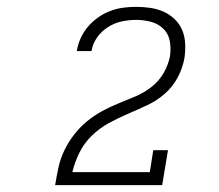

<svg xmlns="http://www.w3.org/2000/svg" viewBox="-20 -863 640 560"><path d="M141 -323V-324Q145 -349 150.5 -374.5Q156 -400 167.5 -424Q179 -448 195.5 -469.5Q212 -491 233 -508.5Q254 -526 278 -539Q302 -552 327 -562Q352 -572 376.5 -582.5Q401 -593 422.5 -610Q444 -627 457.5 -650.5Q471 -674 476 -700Q476 -700 476 -700.5Q476 -701 476 -701Q479 -723 475 -744Q471 -765 456 -779.5Q441 -794 420 -799.5Q399 -805 377 -805Q356 -805 335 -800.5Q314 -796 295 -784Q276 -772 263 -753.5Q250 -735 247 -714H204Q207 -733 215 -751Q223 -769 236 -784.5Q249 -800 266 -812Q283 -824 301.5 -831Q320 -838 339 -840.5Q358 -843 377 -843Q398 -843 418.5 -840Q439 -837 457 -829Q475 -821 489.5 -807Q504 -793 511.5 -775Q519 -757 520 -736Q521 -715 518 -694Q513 -665 498.5 -637.5Q484 -610 460.5 -589.5Q437 -569 409 -556Q381 -543 353 -531Q325 -519 297.5 -504Q270 -489 247.5 -467Q225 -445 211.5 -417.5Q198 -390 191 -361H417L427 -425H470L453 -323Z"/></svg>

Font: Iosevka Curly Slab XLtExObl
Style: Regular
Weight: 200
Width: 7
Italic angle: -9°
Monospace: yes
Designer: Belleve Invis
Foundry: Belleve Invis
Version: Version 11.0.0; ttfautohint (v1.8.3)